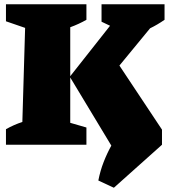

<svg xmlns="http://www.w3.org/2000/svg" viewBox="-20 -680 793 902"><path d="M8 0V-73Q45 -94 85 -107L98 -549L8 -580V-660H386V-587Q351 -567 310 -552V-322L497 -559L457 -578V-660H753V-587Q720 -564 685 -547L541 -372L741 -71V0L515 202L442 168Q451 122 467 81Q483 40 503 4L310 -316V-103L386 -81V0Z"/></svg>

Font: Piazzolla SC Black
Style: Regular
Weight: 900
Designer: Juan Pablo del Peral
Foundry: Huerta Tipografica
Version: Version 1.330